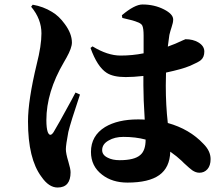

<svg xmlns="http://www.w3.org/2000/svg" viewBox="-20 -791 994 857"><path d="M237 46Q198 46 165 -2Q105 -82 105 -249Q105 -343 144 -505Q165 -587 165 -642Q165 -706 119 -761L126 -770Q173 -762 212 -738Q243 -720 269 -684Q301 -641 301 -601Q301 -577 277 -534Q269 -521 265 -513Q187 -380 187 -255Q187 -219 193 -202Q203 -177 219 -201Q237 -230 299 -344Q312 -368 317 -378L337 -369Q295 -244 285 -202Q274 -144 274 -125Q274 -106 285 -70Q295 -37 295 -22Q295 46 237 46ZM549 24Q481 24 436 -11Q386 -49 386 -113Q386 -185 449 -224Q506 -258 596 -258Q616 -258 626 -257Q620 -351 620 -410V-452Q575 -447 541 -447Q485 -447 456 -466Q414 -493 384 -577L393 -584Q460 -543 518 -543Q571 -543 621 -553V-632Q621 -665 615 -677Q611 -685 597 -691L594 -692Q576 -700 534 -709Q529 -710 526 -711L524 -723Q581 -771 616 -771Q669 -771 712 -749Q753 -728 753 -704Q753 -690 746 -670Q740 -652 737 -639Q737 -638 736 -635Q732 -605 729 -583Q763 -595 796 -611Q807 -616 808 -616Q841 -616 865 -602Q892 -586 892 -561Q892 -536 877 -523Q867 -514 828 -497L825 -496Q795 -483 721 -467Q720 -448 720 -409Q720 -321 729 -242Q826 -215 888 -149Q920 -117 920 -81Q920 -52 906 -36Q892 -20 870 -20Q854 -20 838 -31Q828 -38 801 -63Q795 -69 791 -73Q770 -93 740 -114Q738 -43 691 -9.5Q644 24 549 24ZM514 -76Q580 -76 606 -99Q630 -119 630 -168Q585 -180 531 -180Q492 -180 465 -164Q436 -148 436 -121Q436 -99 461 -87Q482 -76 514 -76Z"/></svg>

Font: GenRyuMin TW H
Style: Regular
Weight: 900
Version: Version 1.501;PS 1;hotconv 16.6.51;makeotf.lib2.5.65220